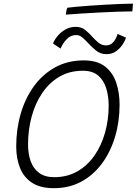

<svg xmlns="http://www.w3.org/2000/svg" viewBox="-20 -984 734 1030"><path d="M268.5 25.5Q197 25.5 152.5 -3.2Q108 -32 87.5 -82.8Q67 -133.5 67 -198.5Q67 -291 91.2 -374.2Q115.5 -457.5 162.2 -521.8Q209 -586 276.2 -623Q343.5 -660 429.5 -660Q502 -660 544 -626.8Q586 -593.5 603.8 -539.5Q621.5 -485.5 621.5 -422.5Q621.5 -332 597.5 -251.2Q573.5 -170.5 528 -108.2Q482.5 -46 417.2 -10.2Q352 25.5 268.5 25.5ZM271 -33.5Q340.5 -33.5 394.8 -64.5Q449 -95.5 486.5 -149.2Q524 -203 543.5 -272.2Q563 -341.5 563 -418Q563 -465.5 550.5 -508.2Q538 -551 507.8 -577.8Q477.5 -604.5 424.5 -604.5Q353 -604.5 298.2 -572.2Q243.5 -540 206 -484.2Q168.5 -428.5 149.5 -357.5Q130.5 -286.5 130.5 -208.5Q130.5 -159 144.5 -119.5Q158.5 -80 189.5 -56.8Q220.5 -33.5 271 -33.5ZM264.5 -750.5Q271.5 -770 288.8 -790.8Q306 -811.5 331 -825.8Q356 -840 386 -840Q416 -840 436.5 -823.8Q457 -807.5 474.5 -787.5Q490.5 -769.5 508.2 -755Q526 -740.5 550 -740.5Q573 -740.5 588.2 -758.5Q603.5 -776.5 611 -802L656 -782Q652 -768 639 -747.2Q626 -726.5 604 -710Q582 -693.5 551.5 -693.5Q518.5 -693.5 495.2 -712.8Q472 -732 452.5 -753Q437 -770 421.8 -783Q406.5 -796 389 -796Q358.5 -796 337.2 -773.2Q316 -750.5 305 -723.5ZM690 -923Q655.5 -923 610 -921.2Q564.5 -919.5 514.8 -917Q465 -914.5 418 -911.5Q371 -908.5 333 -905.5Q334 -913.5 336 -924.8Q338 -936 341 -942.5Q354.5 -944.5 386.8 -947.5Q419 -950.5 461.2 -953.5Q503.5 -956.5 547.8 -959Q592 -961.5 630.8 -963Q669.5 -964.5 693.5 -964.5Z"/></svg>

Font: Grandstander ExtraLight
Style: Italic
Weight: 200
Italic angle: -15°
Designer: Tyler Finck
Foundry: Etcetera Type Co
Version: Version 1.200; ttfautohint (v1.8.3)